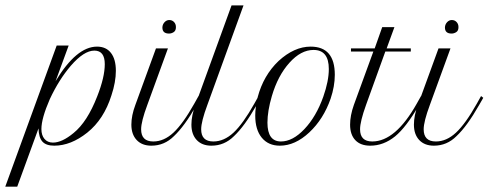

<svg xmlns="http://www.w3.org/2000/svg" viewBox="-144 -542 1838 722"><path d="M-79.2 160H-124.2L69.2 -370.8H114.2L65 -236.7Q143.3 -366.7 220.8 -366.7Q255 -366.7 273.3 -342.9Q291.7 -319.2 291.7 -275.8Q291.7 -233.3 275 -183.3Q246.7 -93.3 184.2 -43.3Q122.5 5.8 60 5.8Q29.2 5.8 15.4 -9.6Q1.7 -25 0.8 -59.2ZM250 -300.8Q250 -351.7 210.8 -351.7Q171.7 -351.7 122.5 -295Q77.5 -242.5 43.3 -169.2Q11.7 -96.7 11.7 -56.7Q11.7 -33.3 23.3 -19.6Q35 -5.8 55 -5.8Q89.2 -5.8 132.5 -41.7Q184.2 -83.3 221.7 -180Q250 -251.7 250 -300.8Z M466.7 -438.3V-440Q467.5 -450.8 475 -458.8Q482.5 -466.7 492.5 -466.7Q503.3 -466.7 510.4 -459.2Q517.5 -451.7 517.5 -440.8V-439.2Q517.5 -426.7 509.2 -421.2Q500.8 -415.8 491.7 -415.8Q466.7 -415.8 466.7 -438.3ZM350 -73.3Q350 -107.5 365 -147.5L442.5 -360H487.5L410 -147.5Q386.7 -85 386.7 -55.8Q386.7 -10 432.5 -10Q472.5 -10 508.3 -43.3Q544.2 -76.7 586.7 -152.5L602.5 -180.8L610.8 -174.2L595 -146.7Q550 -67.5 510 -30Q474.2 5.8 425 5.8Q390 5.8 370 -15.4Q350 -36.7 350 -73.3Z M575.8 -73.3Q575.8 -107.5 590.8 -147.5L726.7 -521.7H771.7L635.8 -147.5Q612.5 -85 612.5 -55.8Q612.5 -10 658.3 -10Q698.3 -10 734.2 -43.3Q770 -76.7 812.5 -152.5L828.3 -180.8L836.7 -174.2L820.8 -146.7Q775.8 -67.5 735.8 -30Q700 5.8 650.8 5.8Q615.8 5.8 595.8 -15.4Q575.8 -36.7 575.8 -73.3Z M815.8 -107.5Q815.8 -138.3 825 -176.7Q846.7 -258.3 903.3 -312.5Q962.5 -366.7 1024.2 -366.7Q1115 -366.7 1115 -260.8Q1115 -217.5 1099.2 -170.8Q1072.5 -94.2 1019.2 -44.2Q965.8 5.8 908.3 5.8Q865 5.8 840.4 -24.2Q815.8 -54.2 815.8 -107.5ZM861.7 -80.8Q861.7 -10 912.5 -10Q956.7 -10 1000.8 -56.7Q1045 -103.3 1071.7 -178.3Q1092.5 -237.5 1092.5 -282.5Q1092.5 -354.2 1035 -354.2Q987.5 -354.2 944.2 -305.8Q900.8 -257.5 878.3 -180.8Q861.7 -124.2 861.7 -80.8Z M1260 -348.3H1175.8V-360H1265L1293.3 -440H1339.2L1310 -360H1400.8V-348.3H1305L1232.5 -147.5Q1210 -85 1210 -55.8Q1210 -10 1255.8 -10Q1343.3 -10 1423.3 -152.5L1439.2 -180.8L1447.5 -174.2L1431.7 -146.7Q1383.3 -63.3 1341.7 -29.2Q1298.3 5.8 1248.3 5.8Q1211.7 5.8 1192.1 -15Q1172.5 -35.8 1172.5 -73.3Q1172.5 -107.5 1186.7 -147.5Z M1529.2 -438.3V-440Q1530 -450.8 1537.5 -458.8Q1545 -466.7 1555 -466.7Q1565.8 -466.7 1572.9 -459.2Q1580 -451.7 1580 -440.8V-439.2Q1580 -426.7 1571.7 -421.2Q1563.3 -415.8 1554.2 -415.8Q1529.2 -415.8 1529.2 -438.3ZM1412.5 -73.3Q1412.5 -107.5 1427.5 -147.5L1505 -360H1550L1472.5 -147.5Q1449.2 -85 1449.2 -55.8Q1449.2 -10 1495 -10Q1535 -10 1570.8 -43.3Q1606.7 -76.7 1649.2 -152.5L1665 -180.8L1673.3 -174.2L1657.5 -146.7Q1612.5 -67.5 1572.5 -30Q1536.7 5.8 1487.5 5.8Q1452.5 5.8 1432.5 -15.4Q1412.5 -36.7 1412.5 -73.3Z"/></svg>

Font: Sirivennela
Style: Regular
Weight: 400
Designer: Appaji Ambarisha Darbha
Foundry: Appaji Ambarisha Darbha
Version: Version 1.00; ttfautohint (v1.8.4.7-5d5b)